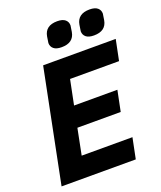

<svg xmlns="http://www.w3.org/2000/svg" viewBox="-163 -1014 937 1116"><g transform="rotate(-20 305.5 -455.5)"><path d="M300 -760Q267 -760 251 -773.5Q235 -787 235 -809Q235 -812 241 -848Q252 -911 326 -911Q359 -911 375 -897.5Q391 -884 391 -862Q391 -859 385 -823Q374 -760 300 -760ZM500 -760Q467 -760 451 -773.5Q435 -787 435 -809Q435 -812 441 -848Q452 -911 526 -911Q559 -911 575 -897.5Q591 -884 591 -862Q591 -859 585 -823Q574 -760 500 -760ZM481 0H22L162 -698H611L585 -570H282L251 -417H519L493 -289H225L193 -128H507Z"/></g></svg>

Font: Aneliza
Style: Bold Italic
Weight: 700
Italic angle: -11.31°
Designer: Mike Abbink, Paul van der Laan, Pieter van Rosmalen
Foundry: Bold Monday
Version: Version 3.0